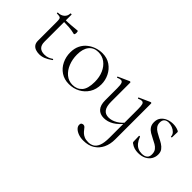

<svg xmlns="http://www.w3.org/2000/svg" viewBox="-47 -949 1730 1730"><g transform="rotate(45 817.5 -84.5)"><path d="M189 12Q165 12 143.5 4.5Q122 -3 109 -20.5Q96 -38 96 -68V-306Q96 -331 93 -342.5Q90 -354 79 -357.5Q68 -361 44 -361Q41 -361 41 -367Q41 -373 44 -373Q82 -373 105.5 -394Q129 -415 129 -447Q129 -450 136.5 -450Q144 -450 144 -447V-102Q144 -60 164.5 -39.5Q185 -19 225 -19Q252 -19 272.5 -27.5Q293 -36 306 -46Q310 -48 313 -43.5Q316 -39 312 -36Q275 -10 247 1Q219 12 189 12ZM282 -338Q243 -348 207.5 -350.5Q172 -353 132 -353V-374Q171 -374 207.5 -377Q244 -380 285 -384Q288 -384 290 -377.5Q292 -371 292 -361Q292 -354 289 -345.5Q286 -337 282 -338Z M569 13Q510 13 466.5 -16Q423 -45 399.5 -93.5Q376 -142 376 -198Q376 -250 395 -288Q414 -326 445.5 -350.5Q477 -375 514 -387Q551 -399 587 -399Q647 -399 690 -369Q733 -339 756 -292Q779 -245 779 -193Q779 -129 750 -83Q721 -37 673.5 -12Q626 13 569 13ZM597 -5Q653 -5 687 -42.5Q721 -80 721 -167Q721 -228 700 -276Q679 -324 641.5 -352Q604 -380 554 -380Q497 -380 465 -340.5Q433 -301 433 -227Q433 -168 453.5 -117Q474 -66 511 -35.5Q548 -5 597 -5Z M951 -388V-145Q951 -84 972 -55.5Q993 -27 1035 -27Q1076 -27 1117 -51.5Q1158 -76 1189 -119L1194 -108Q1145 -46 1100 -19.5Q1055 7 1008 7Q959 7 931.5 -23.5Q904 -54 904 -115V-270Q904 -311 897.5 -328.5Q891 -346 874 -346Q859 -346 838 -336Q834 -334 832 -340Q830 -346 834 -347L939 -394Q941 -395 942 -395Q944 -395 947.5 -393Q951 -391 951 -388ZM1217 -388V70Q1217 131 1194.5 178.5Q1172 226 1128.5 253.5Q1085 281 1021 281Q985 281 956.5 270.5Q928 260 911 243Q894 226 894 205Q894 190 902.5 184Q911 178 921 178Q933 178 941.5 186.5Q950 195 958.5 207Q967 219 980 231Q993 243 1012.5 251.5Q1032 260 1063 260Q1091 260 1115.5 247Q1140 234 1155 198Q1170 162 1170 94V-270Q1170 -311 1164 -328.5Q1158 -346 1141 -346Q1126 -346 1105 -336Q1101 -334 1098.5 -340Q1096 -346 1100 -347L1205 -394Q1208 -395 1209 -395Q1211 -395 1214 -393Q1217 -391 1217 -388Z M1393 -322Q1393 -295 1406.5 -276.5Q1420 -258 1441.5 -245.5Q1463 -233 1486 -221Q1512 -209 1535 -194.5Q1558 -180 1573 -160Q1588 -140 1588 -108Q1588 -76 1572 -49Q1556 -22 1524.5 -5.5Q1493 11 1448 11Q1424 11 1401 4.5Q1378 -2 1354 -20Q1352 -22 1350 -25Q1348 -28 1348 -32L1346 -104Q1346 -107 1351.5 -107.5Q1357 -108 1358 -105Q1371 -71 1388.5 -49.5Q1406 -28 1428 -18Q1450 -8 1477 -8Q1512 -8 1530.5 -24.5Q1549 -41 1547 -74Q1546 -103 1532 -121Q1518 -139 1497 -151Q1476 -163 1453 -174Q1428 -186 1405.5 -199.5Q1383 -213 1368.5 -234Q1354 -255 1354 -288Q1354 -326 1374 -350.5Q1394 -375 1424.5 -387Q1455 -399 1488 -399Q1506 -399 1524 -395.5Q1542 -392 1559 -384Q1568 -380 1568 -373Q1568 -358 1567 -341Q1566 -324 1566 -304Q1566 -302 1560 -302Q1554 -302 1554 -304Q1554 -327 1537.5 -344Q1521 -361 1497.5 -370Q1474 -379 1451 -379Q1424 -379 1408.5 -365Q1393 -351 1393 -322Z"/></g></svg>

Font: Cormorant Infant Light
Style: Regular
Weight: 300
Designer: Christian Thalmann (Catharsis Fonts)
Foundry: Catharsis Fonts
Version: Version 4.001